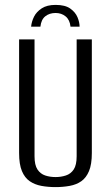

<svg xmlns="http://www.w3.org/2000/svg" viewBox="-20 -752 453 784"><path d="M207 -732Q246 -732 267 -717Q288 -702 296.5 -681.5Q305 -661 305 -643H268Q265 -671 248 -685Q231 -699 207 -699Q182 -699 165 -685.5Q148 -672 145 -643H107Q109 -664 119 -684Q129 -704 150.5 -718Q172 -732 207 -732ZM207 12Q176 12 149 7Q122 2 101.5 -12Q81 -26 69.5 -53.5Q58 -81 58 -127V-591H121V-114Q121 -78 133 -60Q145 -42 164.5 -35.5Q184 -29 207 -29Q229 -29 249 -35.5Q269 -42 281 -60Q293 -78 293 -114V-591H355V-127Q355 -81 343.5 -53.5Q332 -26 312 -12Q292 2 264.5 7Q237 12 207 12Z"/></svg>

Font: Alumni Sans
Style: Regular
Weight: 400
Designer: Robert E. Leuschke
Foundry: Robert E. Leuschke
Version: Version 1.018